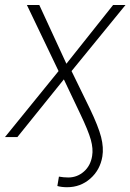

<svg xmlns="http://www.w3.org/2000/svg" viewBox="-34 -556 529 779"><path d="M238.3 203.6Q215.8 203.6 198.7 198.7L205.1 160.6Q224.6 164.1 244.1 164.1Q279.8 163.6 306.6 139.9Q333.5 116.2 339.8 76.7Q344.7 47.9 334.5 11Q324.2 -25.9 291.5 -94.2L225.1 -233.9L36.6 0H-13.7L203.6 -267.6L75.2 -535.6H125.5L235.4 -297.4L424.8 -535.6H475.1L256.3 -267.6L330.6 -115.2Q365.2 -43 376.2 0Q387.2 43 381.3 79.1Q372.1 133.8 332.3 168.7Q292.5 203.6 238.3 203.6Z"/></svg>

Font: Inter Display Extra Light
Style: Italic
Weight: 200
Italic angle: -9.39999°
Designer: Rasmus Andersson
Foundry: rsms
Version: Version 4.000;git-4fc901f